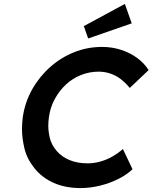

<svg xmlns="http://www.w3.org/2000/svg" viewBox="-20 -948 777 978"><path d="M390 10Q314 10 254.5 -16Q195 -42 156 -90.5Q117 -139 104.5 -192Q92 -245 92 -289Q92 -319 96 -351Q107 -427 143.5 -492Q180 -557 235 -606Q290 -655 357.5 -682Q425 -709 500 -709Q551 -709 597 -694Q643 -679 679 -652.5Q715 -626 737 -591L641 -500Q619 -527 594.5 -545.5Q570 -564 541.5 -573.5Q513 -583 482 -583Q436 -583 393 -566Q350 -549 316.5 -518Q283 -487 259.5 -444.5Q236 -402 229 -350Q226 -327 226 -306Q226 -278 234 -244.5Q242 -211 268 -180Q294 -149 334.5 -132.5Q375 -116 426 -116Q459 -116 491 -125Q523 -134 552 -150.5Q581 -167 606 -189L655 -86Q627 -59 584 -37Q541 -15 490 -2.5Q439 10 390 10ZM429 -752 407 -815 616 -928 651 -829Z"/></svg>

Font: Lexend Med
Style: Italic
Weight: 500
Italic angle: -8.13011°
Designer: Bonnie Shaver-Troup, Thomas Jockin
Foundry: Lexend
Version: Version 1.007